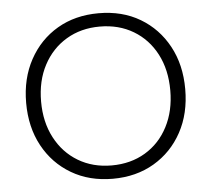

<svg xmlns="http://www.w3.org/2000/svg" viewBox="-51 -766 917 832"><g transform="rotate(-5 407.0 -350.0)"><path d="M407 10Q305 10 227 -36Q149 -82 105 -163Q61 -244 61 -350Q61 -456 105.5 -537.5Q150 -619 227.5 -664.5Q305 -710 407 -710Q510 -710 587.5 -664Q665 -618 709 -537Q753 -456 753 -350Q753 -244 709 -163Q665 -82 587 -36Q509 10 407 10ZM407 -48Q490 -48 553.5 -86Q617 -124 652.5 -192.5Q688 -261 688 -350Q688 -440 652.5 -508Q617 -576 553.5 -614Q490 -652 407 -652Q325 -652 261.5 -614Q198 -576 162 -508Q126 -440 126 -350Q126 -261 162 -192.5Q198 -124 261.5 -86Q325 -48 407 -48Z"/></g></svg>

Font: REM Medium ExtraLight
Style: Regular
Weight: 250
Version: Version 1.005;gftools[0.9.28]